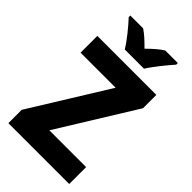

<svg xmlns="http://www.w3.org/2000/svg" viewBox="-277 -1015 1100 1100"><g transform="rotate(45 273.0 -465.0)"><path d="M201 -770H357C384 -814 439 -881 471 -917V-930H369C338 -910 311 -886 278 -853C246 -885 220 -910 190 -930H86V-917C120 -881 176 -813 201 -770ZM521 0V-137H223L513 -606V-714H35V-578H319L28 -108V0Z"/></g></svg>

Font: Noto Sans Myanmar UI SemiCondensed ExtraBold
Style: Regular
Weight: 800
Width: 4
Designer: Monotype Design Team
Foundry: Monotype Imaging Inc.
Version: Version 2.103